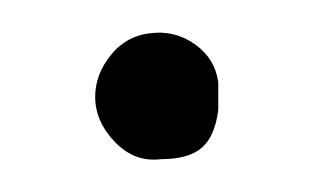

<svg xmlns="http://www.w3.org/2000/svg" viewBox="-20 -351 190 117"><path d="M78 -254Q62 -252 50 -264.5Q38 -277 38 -292Q38 -306 48 -318Q58 -330 74 -331Q88 -332 99.5 -323.5Q111 -315 113 -301V-284Q111 -268 103 -261Q95 -254 78 -254Z"/></svg>

Font: Delicious Handrawn
Style: Regular
Weight: 400
Designer: Agung Rohmat
Foundry: Agung Rohmat
Version: Version 1.002; ttfautohint (v1.8.4.7-5d5b);gftools[0.9.27]